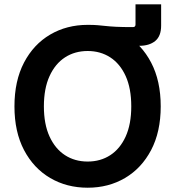

<svg xmlns="http://www.w3.org/2000/svg" viewBox="-20 -852 810 882"><path d="M384.8 -653.3V-737.8Q410.6 -737.8 428.2 -736.3Q445.8 -734.9 464.8 -732.7Q483.9 -730.5 512.9 -729Q542 -727.5 590.8 -727.5Q602.5 -727.5 602.5 -739.3V-832H720.2V-734.4Q720.2 -686 693.1 -663.8Q666 -641.6 620.1 -641.6Q597.2 -641.6 575.7 -643.3Q554.2 -645 528.8 -647.5Q503.4 -649.9 468.8 -651.6Q434.1 -653.3 384.8 -653.3ZM382.8 10.3Q286.6 10.3 210.4 -34.4Q134.3 -79.1 90.3 -162.8Q46.4 -246.6 46.4 -363.3Q46.4 -480.5 90.3 -564.5Q134.3 -648.4 210.4 -693.1Q286.6 -737.8 382.8 -737.8Q478.5 -737.8 554.4 -693.1Q630.4 -648.4 674.3 -564.5Q718.3 -480.5 718.3 -363.3Q718.3 -246.6 674.3 -162.8Q630.4 -79.1 554.4 -34.4Q478.5 10.3 382.8 10.3ZM382.8 -109.9Q441.4 -109.9 486.6 -139.2Q531.7 -168.5 557.4 -225.1Q583 -281.7 583 -363.3Q583 -445.8 557.4 -502.4Q531.7 -559.1 486.6 -588.4Q441.4 -617.7 382.8 -617.7Q323.7 -617.7 278.6 -588.4Q233.4 -559.1 207.5 -502.2Q181.6 -445.3 181.6 -363.3Q181.6 -281.7 207.5 -225.1Q233.4 -168.5 278.6 -139.2Q323.7 -109.9 382.8 -109.9Z"/></svg>

Font: V-Inter
Style: SemiBold-600
Weight: 600
Designer: Rasmus Andersson
Foundry: rsms
Version: Version 4.000;git-4146feb